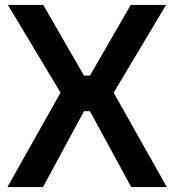

<svg xmlns="http://www.w3.org/2000/svg" viewBox="-20 -757 705 777"><path d="M10 0 225 -382 12 -737H155L320 -451H344L509 -737H652L440 -382L655 0H511L344 -307H320L154 0Z"/></svg>

Font: Tomorrow Medium
Style: Regular
Weight: 500
Designer: Tony de Marco, Monica Rizzolli
Foundry: Just in Type
Version: Version 2.002